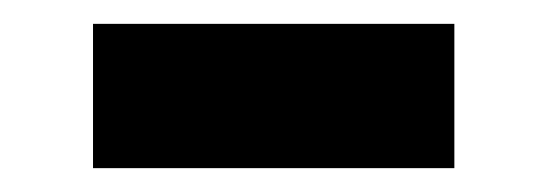

<svg xmlns="http://www.w3.org/2000/svg" viewBox="-20 -355 458 161"><path d="M58 -214V-335H361V-214Z"/></svg>

Font: YasnoRaleway
Style: Bold
Weight: 700
Designer: Matt McInerney, Pablo Impallari, Rodrigo Fuenzalida
Foundry: Matt McInerney, Pablo Impallari, Rodrigo Fuenzalida
Version: Version 4.026